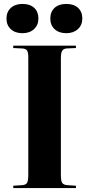

<svg xmlns="http://www.w3.org/2000/svg" viewBox="-20 -964 457 984"><path d="M319.8 -793.9Q282.2 -793.9 260 -814.5Q237.8 -835 237.8 -869.1Q237.8 -903.3 259.5 -923.6Q281.2 -943.8 319.8 -943.8Q358.4 -943.8 380.1 -923.8Q401.9 -903.8 401.9 -869.1Q401.9 -835.4 379.2 -814.7Q356.4 -793.9 319.8 -793.9ZM95.2 -793.9Q57.6 -793.9 35.4 -814.5Q13.2 -835 13.2 -869.1Q13.2 -902.8 35.4 -923.3Q57.6 -943.8 95.2 -943.8Q133.8 -943.8 155.3 -923.8Q176.8 -903.8 176.8 -869.1Q176.8 -835.4 154.3 -814.7Q131.8 -793.9 95.2 -793.9ZM47.9 0V-12.2L94.2 -15.1Q112.8 -16.6 118.9 -27.3Q125 -38.1 125 -68.8V-670.9Q125 -696.3 118.2 -705.8Q111.3 -715.3 90.8 -715.8L47.9 -717.8V-730H369.1V-717.8L323.2 -715.8Q305.7 -714.8 298.8 -704.1Q292 -693.4 292 -666V-64.9Q292 -36.6 298.8 -26.6Q305.7 -16.6 325.2 -15.1L369.1 -12.2V0Z"/></svg>

Font: Display Regular
Style: Bold
Weight: 700
Designer: Latin by Veronika Burian and Jose Scaglione. Greek by Irene Vlachou. Cyrillic by Vera Evstafieva.
Foundry: TypeTogether
Version: Version 3.002